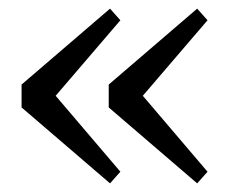

<svg xmlns="http://www.w3.org/2000/svg" viewBox="-20 -475 527 445"><path d="M235 -50 30 -226V-279L235 -455L259 -428L109 -253L259 -77ZM437 -50 232 -226V-279L437 -455L461 -428L311 -253L461 -77Z"/></svg>

Font: Source Serif Pro
Style: Regular
Weight: 400
Designer: Frank Grießhammer
Foundry: Adobe Systems Incorporated
Version: Version 2.000;PS 1.000;hotconv 16.6.51;makeotf.lib2.5.65220